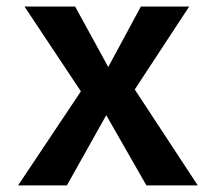

<svg xmlns="http://www.w3.org/2000/svg" viewBox="-20 -563 655 583"><path d="M183.1 0H34.9L225.6 -285.6L54.4 -543.1H208.2L308.7 -359.5L407.7 -543.1H554.4L389.2 -291.3L580.5 0H424.6L302.6 -213.3Z"/></svg>

Font: Fira Code SemiBold
Style: Regular
Weight: 600
Designer: Carrois Corporate, Edenspiekermann AG, Nikita Prokopov
Foundry: Carrois Corporate, Edenspiekermann AG, Nikita Prokopov
Version: Version 6.002